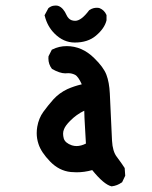

<svg xmlns="http://www.w3.org/2000/svg" viewBox="-20 -613 540 682"><path d="M307.6 -8.8Q279.8 -1 252 -1Q241.7 -1 231.4 -2Q189.9 -6.3 158 -39.3Q126 -72.3 116.7 -101.6Q110.4 -120.6 110.4 -140.1Q110.4 -151.4 112.3 -162.6Q117.7 -193.4 134 -215.8Q150.4 -238.3 169.9 -260.3Q190.4 -282.7 219.2 -296.4Q243.2 -307.1 270.5 -313.5Q257.8 -341.8 246.3 -347.4Q234.9 -353 222.7 -353L211.4 -352.5Q192.4 -352.5 164.6 -368.2Q151.9 -384.8 151.9 -405.3Q151.9 -408.2 152.3 -413.1L164.1 -436.5L166.5 -437.5Q189.9 -449.2 216.8 -449.2Q271.5 -449.2 314.5 -406.7Q347.7 -374.5 357.9 -347.7Q368.2 -320.8 370.1 -280.8L377.9 -113.3Q379.9 -75.2 395 -55.7Q411.6 -33.7 422.9 -16.1L424.8 11.2L413.6 34.7L411.6 35.6Q396.5 46.4 377.4 48.8H376Q349.1 42.5 307.6 -8.8ZM207.5 -154.3Q204.1 -146.5 204.1 -138.2Q204.1 -129.9 206.5 -121.1Q211.4 -105 235.4 -96.7Q243.7 -94.2 252 -94.2Q267.6 -94.2 285.2 -103Q283.2 -143.1 281.5 -168.7Q279.8 -194.3 279.3 -219.7Q252 -207 229 -183.6Q212.4 -167 207.5 -154.3ZM171.4 -592.8Q175.3 -593.3 178.2 -593.3Q184.1 -593.3 187.5 -591.8Q205.1 -585.4 216.8 -558.6Q219.7 -552.2 224.1 -547.9Q232.4 -539.1 247.1 -539.1Q268.6 -539.1 296.4 -576.2L297.4 -577.1Q305.7 -582.5 312.3 -584Q318.8 -585.4 323.2 -585.4Q330.6 -585.4 334 -584Q350.6 -577.1 357.9 -560.5L358.4 -559.1V-541Q351.6 -512.2 320.8 -486.3Q292 -461.9 245.6 -461.9Q205.6 -461.9 173.8 -493.7Q148.4 -519 139.2 -555.7L138.2 -558.6L151.9 -584Q161.6 -591.8 171.4 -592.8Z"/></svg>

Font: Bakudai
Style: Bold
Weight: 700
Version: Version 1.48